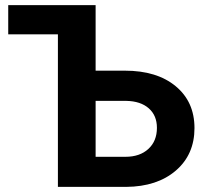

<svg xmlns="http://www.w3.org/2000/svg" viewBox="-20 -731 811 751"><path d="M12.2 -710.9H354V-454.6H468.3Q593.8 -454.6 667.2 -393.8Q740.7 -333 740.7 -230Q740.7 -126.5 667.7 -63.7Q594.7 -1 473.6 0H206.5V-596.7H12.2ZM354 -336.4V-117.7H470.7Q526.9 -117.7 560.3 -148.4Q593.8 -179.2 593.8 -231Q593.8 -279.3 561.8 -307.4Q529.8 -335.4 474.1 -336.4Z"/></svg>

Font: RobotoInd
Style: Bold
Weight: 700
Designer: Google
Version: Version 2.001150; 2014